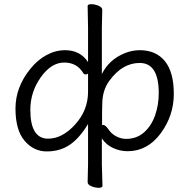

<svg xmlns="http://www.w3.org/2000/svg" viewBox="-20 -726 906 918"><path d="M739 -281Q739 -425 648 -425Q565 -425 503 -340Q470 -295 469 -232Q468 -213 468 -187V-128L472 -129Q484 -129 498 -108Q512 -87 535 -74.5Q558 -62 583 -62Q633 -62 668 -92.5Q703 -123 721 -173Q739 -223 739 -281ZM125 -201Q125 -63 210 -63Q278 -63 339.5 -131Q401 -199 401 -287V-374Q395 -370 389.5 -370Q384 -370 379 -375Q349 -427 287 -427Q225 -427 175 -356.5Q125 -286 125 -201ZM399 145 401 58V-133Q359 -64 312.5 -33Q266 -2 203.5 -2Q141 -2 97.5 -53Q54 -104 54 -207Q54 -310 126 -398Q159 -439 202 -462.5Q245 -486 291 -486Q364 -486 401 -429V-594L399 -697Q399 -706 416 -706Q433 -706 451 -698.5Q469 -691 469 -679L467 -593V-372Q501 -441 577 -472Q612 -486 648 -486Q726 -486 768.5 -433.5Q811 -381 811 -277Q811 -173 748 -88Q685 -3 590 -3Q555 -3 521.5 -18Q488 -33 467 -64V59L470 162Q470 172 452.5 172Q435 172 417 164.5Q399 157 399 145Z"/></svg>

Font: ToneOZ-Pinyin-WenKai-Regular
Style: Regular
Weight: 400
Designer: Fontworks Inc.
Foundry: ToneOZ
Version: Version 0.240331